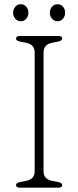

<svg xmlns="http://www.w3.org/2000/svg" viewBox="-20 -866 361 886"><path d="M181 -75Q181 -39 222 -31L248 -26Q267 -22 267 -12Q267 0 250 0H71Q54 0 54 -12Q54 -22 73 -26L99 -31Q140 -39 140 -75V-625Q140 -661 99 -669L73 -674Q54 -678 54 -688Q54 -700 71 -700H250Q267 -700 267 -688Q267 -678 248 -674L222 -669Q181 -661 181 -625ZM76 -768Q60.5 -768 50.5 -779.8Q40.5 -791.5 40.5 -807.5Q40.5 -823.5 50.5 -835Q60.5 -846.5 76 -846.5Q91.5 -846.5 101.2 -835Q111 -823.5 111 -807.5Q111 -791.5 101.2 -779.8Q91.5 -768 76 -768ZM245.5 -768Q230 -768 220 -779.8Q210 -791.5 210 -807.5Q210 -823.5 220 -835Q230 -846.5 245.5 -846.5Q261 -846.5 270.8 -835Q280.5 -823.5 280.5 -807.5Q280.5 -791.5 270.8 -779.8Q261 -768 245.5 -768Z"/></svg>

Font: Fraunces 9pt S100 Thin
Style: Regular
Weight: 100
Version: Version 1.000; ttfautohint (v1.8.3)